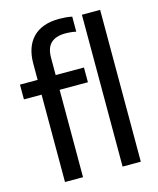

<svg xmlns="http://www.w3.org/2000/svg" viewBox="-121 -902 811 987"><g transform="rotate(-15 285.0 -409.0)"><path d="M101 0V-465H7V-543.5H101V-629.5Q101 -720 149.2 -769Q197.5 -818 288.5 -818Q305.5 -818 323.2 -816.5Q341 -815 357 -811.5V-731.5Q330 -737.5 300 -737.5Q249.5 -737.5 223.2 -713Q197 -688.5 197 -634.5V-543.5H347.5V-465H197V0ZM407.5 0V-808H504.5V0Z"/></g></svg>

Font: Encode Sans Semi Condensed Medium
Style: Regular
Weight: 500
Width: 4
Designer: Multiple Designers
Foundry: Impallari Type
Version: Version 3.000; ttfautohint (v1.8.3) -l 8 -r 50 -G 200 -x 14 